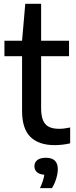

<svg xmlns="http://www.w3.org/2000/svg" viewBox="-20 -760 402 1018"><path d="M352 -84V0Q310.5 9.5 270 9.5Q185.5 9.5 141.2 -34.2Q97 -78 97 -172V-462H3.5V-544H97L114 -740H198V-544H346V-462H198V-187Q198 -146 208.2 -122Q218.5 -98 239.2 -87.5Q260 -77 294 -77Q318 -77 352 -84ZM286.5 137Q286.5 159.5 278 187.2Q269.5 215 255.5 237.5H192Q210.5 198 215 166.5Q189 164.5 175.8 152.8Q162.5 141 162.5 121.5Q162.5 100.5 178 88.5Q193.5 76.5 223.5 76.5Q286.5 76.5 286.5 137Z"/></svg>

Font: Encode Sans Semi Condensed Medium
Style: Regular
Weight: 500
Width: 4
Designer: Multiple Designers
Foundry: Impallari Type
Version: Version 2.000